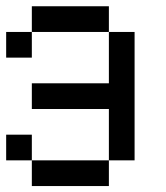

<svg xmlns="http://www.w3.org/2000/svg" viewBox="-20 -687 540 623"><path d="M0 -166.7V-250H83.3V-166.7ZM0 -500V-583.3H83.3V-500ZM83.3 -166.7H333.3V-83.3H83.3ZM83.3 -333.3V-416.7H333.3V-583.3H416.7V-166.7H333.3V-333.3ZM83.3 -583.3V-666.7H333.3V-583.3Z"/></svg>

Font: GalmuriMono11 Regular
Style: Regular
Weight: 400
Designer: Lee Minseo (quiple)
Version: Version 2.399;hotconv 1.1.1;makeotfexe 2.6.0 DEVELOPMENT